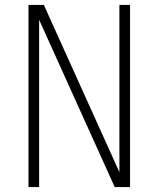

<svg xmlns="http://www.w3.org/2000/svg" viewBox="-20 -755 640 775"><path d="M95 0V-735H157L462 -60V-735H505V0H443L138 -675V0Z"/></svg>

Font: Iosevka SS04 XLt Ex
Style: Regular
Weight: 200
Width: 7
Monospace: yes
Designer: Belleve Invis
Foundry: Belleve Invis
Version: Version 19.0.0; ttfautohint (v1.8.4)